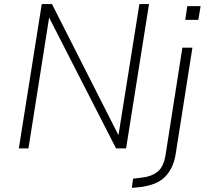

<svg xmlns="http://www.w3.org/2000/svg" viewBox="-20 -725 1004 938"><path d="M72 0 184 -705H234L558 -66H559L661 -705H708L596 0H547L220 -639L119 0ZM885 -628 895 -695H960L949 -628ZM624 193 630 148 677 142Q721 137 750 114Q779 91 789 31L871 -492H920L838 29Q832 66 818 94Q804 122 783.5 141.5Q763 161 735 172Q707 183 673 188Z"/></svg>

Font: Nunito Sans 7pt SemiCondensed ExtraLight
Style: Italic
Weight: 250
Width: 4
Italic angle: -9°
Designer: Vernon Adams
Foundry: Vernon Adams
Version: Version 3.101;gftools[0.9.27]